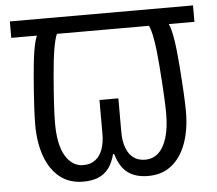

<svg xmlns="http://www.w3.org/2000/svg" viewBox="-52 -772 962 850"><g transform="rotate(-5 429.0 -346.5)"><path d="M285 21Q223 21 180.5 -13Q138 -47 116 -108Q94 -169 94 -249Q94 -311 105.5 -456Q117 -601 136 -641H22V-714H836V-641H722Q742 -601 753 -456Q764 -311 764 -249Q764 -169 742 -108Q720 -47 677.5 -13Q635 21 573 21Q518 21 483 -4.5Q448 -30 431 -89H426Q416 -50 397 -25.5Q378 -1 350 10Q322 21 285 21ZM291 -52Q324 -52 345.5 -69Q367 -86 377 -115.5Q387 -145 387 -182V-333H471V-182Q471 -141 482.5 -111.5Q494 -82 515 -67Q536 -52 566 -52Q600 -52 624.5 -74Q649 -96 662.5 -140Q676 -184 676 -248Q676 -311 665 -456Q654 -601 634 -641H225Q206 -601 194 -456Q182 -311 182 -248Q182 -151 212 -101.5Q242 -52 291 -52Z"/></g></svg>

Font: ukannada25
Style: Book
Weight: 400
Designer: Jelle Bosma - Monotype Design Team
Foundry: Monotype Imaging Inc.
Version: Version 2.003